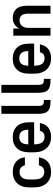

<svg xmlns="http://www.w3.org/2000/svg" viewBox="974 -1714 748 2735"><g transform="rotate(-90 1347.5 -346.0)"><path d="M265 8Q215 8 175 -8Q135 -24 106 -55Q77 -86 61.5 -131Q46 -176 46 -235V-306Q46 -360 61.5 -403Q77 -446 106 -476Q135 -506 175 -522Q215 -538 265 -538Q358 -538 413 -490Q468 -442 474 -365H360Q354 -396 331.5 -418.5Q309 -441 265 -441Q217 -441 188 -408Q159 -375 159 -306V-235Q159 -157 188 -123Q217 -89 265 -89Q309 -89 331.5 -112Q354 -135 360 -165H474Q462 -84 410 -38Q358 8 265 8Z M765 8Q715 8 675 -8Q635 -24 606 -55Q577 -86 561.5 -131Q546 -176 546 -235V-306Q546 -418 603.5 -478Q661 -538 760 -538Q859 -538 916.5 -478Q974 -418 974 -304V-233H659Q660 -151 688 -118Q716 -85 765 -85Q806 -85 826.5 -105Q847 -125 852 -151H964Q950 -76 900.5 -34Q851 8 765 8ZM762 -445Q714 -445 687.5 -416Q661 -387 659 -317H868Q866 -387 839 -416Q812 -445 762 -445Z M1266 0Q1219 0 1186 -9Q1153 -18 1132.5 -38.5Q1112 -59 1103 -92.5Q1094 -126 1094 -174V-700H1207V-174Q1207 -127 1222 -111Q1237 -95 1274 -95H1292V0Z M1566 0Q1519 0 1486 -9Q1453 -18 1432.5 -38.5Q1412 -59 1403 -92.5Q1394 -126 1394 -174V-700H1507V-174Q1507 -127 1522 -111Q1537 -95 1574 -95H1592V0Z M1885 8Q1835 8 1795 -8Q1755 -24 1726 -55Q1697 -86 1681.5 -131Q1666 -176 1666 -235V-306Q1666 -418 1723.5 -478Q1781 -538 1880 -538Q1979 -538 2036.5 -478Q2094 -418 2094 -304V-233H1779Q1780 -151 1808 -118Q1836 -85 1885 -85Q1926 -85 1946.5 -105Q1967 -125 1972 -151H2084Q2070 -76 2020.5 -34Q1971 8 1885 8ZM1882 -445Q1834 -445 1807.5 -416Q1781 -387 1779 -317H1988Q1986 -387 1959 -416Q1932 -445 1882 -445Z M2207 -530H2309V-445Q2327 -485 2367 -511.5Q2407 -538 2461 -538Q2541 -538 2587.5 -488Q2634 -438 2634 -335V0H2521V-321Q2521 -384 2495.5 -412.5Q2470 -441 2425 -441Q2379 -441 2349 -409Q2319 -377 2319 -321V0H2207Z"/></g></svg>

Font: Golos UI Medium
Style: Regular
Weight: 500
Designer: A.Korolkova, Vitaly Kuzmin
Foundry: ParaType Ltd
Version: Version 2.000